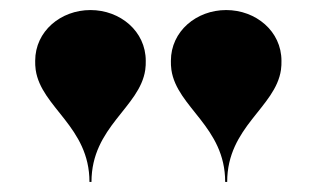

<svg xmlns="http://www.w3.org/2000/svg" viewBox="-20 -780 629 382"><path d="M539 -641C540 -648 540 -653 540 -659C540 -718 489 -760 430 -760C371 -760 320 -718 320 -659C320 -653 320 -648 321 -641C332 -566 428 -528 428 -418H432C432 -528 528 -566 539 -641ZM269 -641C270 -648 270 -653 270 -659C270 -718 219 -760 160 -760C101 -760 50 -718 50 -659C50 -653 50 -648 51 -641C62 -566 158 -528 158 -418H162C162 -528 258 -566 269 -641Z"/></svg>

Font: Bodoni* 48pt Fatface
Style: Regular
Weight: 900
Version: Version 2.3